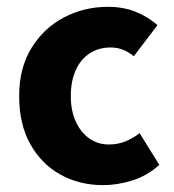

<svg xmlns="http://www.w3.org/2000/svg" viewBox="-20 -528 507 560"><path d="M281.2 12Q211.9 12 156.4 -18.7Q100.9 -49.5 68.4 -107.5Q35.9 -165.6 35.9 -247.9Q35.9 -330.4 72.1 -388.5Q108.2 -446.7 167 -477.4Q225.8 -508.1 294.4 -508.1Q340.2 -508.1 376.1 -493.4Q412 -478.7 439.3 -454.7L370.2 -363.9Q353.2 -377.8 337.1 -383.6Q321 -389.5 302.6 -389.5Q267.3 -389.5 241.1 -372.1Q214.9 -354.7 200.7 -322.8Q186.5 -290.8 186.5 -247.9Q186.5 -205 201.2 -173.1Q215.9 -141.2 240.8 -123.9Q265.7 -106.6 297.7 -106.6Q323.8 -106.6 345.9 -115.7Q367.9 -124.8 387.2 -139.6L444.7 -47.1Q409 -14.9 365.3 -1.5Q321.6 12 281.2 12Z"/></svg>

Font: Source Sans 3 Variable
Style: Regular
Weight: 200
Designer: Paul D. Hunt
Foundry: Adobe Systems Incorporated
Version: Version 3.026